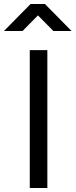

<svg xmlns="http://www.w3.org/2000/svg" viewBox="-68 -941 378 961"><path d="M81 0V-690H169V0ZM-48 -786 85 -921H157L290 -786H199L122 -864L45 -786Z"/></svg>

Font: Cairo Medium
Style: Regular
Weight: 500
Designer: Mohamed Gaber, Accademia di Belle Arti di Urbino
Foundry: Kief Type Foundry, Accademia di Belle Arti di Urbino
Version: Version 3.117